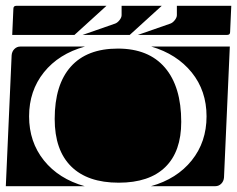

<svg xmlns="http://www.w3.org/2000/svg" viewBox="-20 -650 815 660"><path d="M0 -10 20 -460Q21 -473 29.5 -481.5Q38 -490 50 -490H272Q182 -465 131 -401.5Q80 -338 80 -250Q80 -162 131 -98.5Q182 -35 271 -10ZM499 -10Q588 -35 639 -98.5Q690 -162 690 -250Q690 -338 639 -401Q588 -464 500 -490H770L750 -40Q749 -27 740.5 -18.5Q732 -10 720 -10ZM168 -241Q168 -359 223.5 -421Q279 -483 385 -483Q491 -483 547 -417.5Q603 -352 603 -231Q603 -129 548 -75.5Q493 -22 388 -22Q281 -22 224.5 -78Q168 -134 168 -241ZM264 -530 376 -569Q384 -572 391 -581Q398 -590 398 -598V-630H536L426 -530ZM454 -530 566 -569Q574 -572 581 -581Q588 -590 588 -598V-630H775L771 -540Q771 -530 761 -530ZM22 -530 26 -620Q26 -630 36 -630H346L236 -530Z"/></svg>

Font: PrimecolorB
Style: Medium
Weight: 500
Designer: gluk
Foundry: gluk
Version: Version 0.672